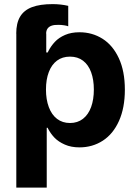

<svg xmlns="http://www.w3.org/2000/svg" viewBox="-20 -690 648 910"><path d="M229.5 -670.5Q267.8 -670.5 303.4 -662.3V-565.4Q297.4 -568 284 -570.1Q270.6 -572.2 257.6 -572.2Q237.7 -572.8 224.7 -568.3Q211.8 -563.8 205.3 -554.4Q198.7 -545 198.7 -530.3H56.9Q56.9 -580.1 75.2 -610.9Q93.5 -641.7 131.5 -656.1Q169.4 -670.5 229.5 -670.5ZM57.3 -530.3H199.2V-441.3H206.2L209.1 -447.4Q221.7 -472.1 240.3 -491.8Q258.9 -511.6 288.1 -524.3Q317.3 -537.1 356.7 -537.1Q417 -537.1 465.8 -506.4Q514.6 -475.7 543.2 -414.2Q571.8 -352.8 571.8 -264.8Q571.8 -178.9 544 -116.9Q516.3 -55 467.2 -23.2Q418.2 8.5 356.6 8.5Q317.2 8.5 287.3 -4.7Q257.3 -17.9 238.7 -37Q220.1 -56.2 207.1 -81.3L206.2 -84.4H201.5V199.2H57.3ZM311.7 -107Q347.8 -107 373.4 -127Q398.9 -147 411.9 -182.8Q424.8 -218.5 424.8 -265.6Q424.8 -312.3 411.9 -347.6Q398.9 -382.9 373.6 -402.3Q348.2 -421.6 311.7 -421.6Q275.6 -421.6 250.2 -402.7Q224.8 -383.8 211.4 -348.7Q197.9 -313.6 197.9 -265.6Q197.9 -218.2 211.4 -182.2Q224.8 -146.2 250.4 -126.6Q276 -107 311.7 -107Z"/></svg>

Font: Pretendard JP Variable
Style: Regular
Weight: 400
Designer: Base glyphs from Inter by Rasmus Andersson; Hangul glyphs from Noto Sans CJK(Source Han Sans) by Jang Soo-young and Kang
Foundry: Kil Hyung-jin
Version: Version 1.307;Glyphs 3.2 (3192)